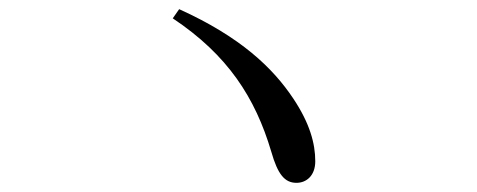

<svg xmlns="http://www.w3.org/2000/svg" viewBox="-20 -568 1040 419"><path d="M371 -548 357 -528C477 -448 537 -355 572 -237C586 -188 601 -169 627 -169C649 -169 668 -185 668 -216C668 -255 656 -299 620 -353C576 -419 506 -487 371 -548Z"/></svg>

Font: Harano Aji Mincho TW
Style: Regular
Weight: 400
Foundry: Masamichi Hosoda
Version: HaranoAjiMinchoTW-Regular version 20230610;ttx 4.39.4